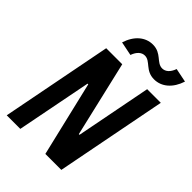

<svg xmlns="http://www.w3.org/2000/svg" viewBox="-269 -1071 1190 1190"><g transform="rotate(45 326.0 -475.5)"><path d="M357.5 0H497.5L639.5 -730H520L423.5 -233.5H417.5L301.5 -730H161L19 0H138L234.5 -493H240.5ZM350 -951C284 -951 230 -904.5 205 -825L296.5 -806.5C311 -847.5 335.5 -867.5 363 -867.5C413 -867.5 429.5 -803 507 -803C572.5 -803 627 -849.5 652.5 -929L561 -947.5C546.5 -906 522 -886.5 494.5 -886.5C444 -886.5 427 -951 350 -951Z"/></g></svg>

Font: Monaspace Neon
Style: Bold Italic
Weight: 700
Italic angle: -11°
Designer: Riley Cran & the Lettermatic Team
Foundry: Lettermatic
Version: Version 1.200 (Monaspace Neon)